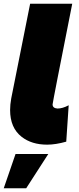

<svg xmlns="http://www.w3.org/2000/svg" viewBox="-22 -762 423 1026"><path d="M230 11Q147 11 93.5 -31Q32 -79 32 -174Q32 -203 38 -236L139 -742H364Q259 -213 259 -204Q259 -184 285 -182Q312 -182 344 -199H345L332 -5Q275 11 230 11ZM118 244H-2L61 61H236Z"/></svg>

Font: Argentum Sans Black
Style: Italic
Weight: 900
Italic angle: -11°
Designer: Julieta Ulanovsky (font), Cristiano Sobral (main changes and remaster)
Foundry: Julieta Ulanovsky (font), Cristiano Sobral (main changes and remaster)
Version: Version 2.007;June 15, 2022;FontCreator 14.0.0.2814 64-bit; 